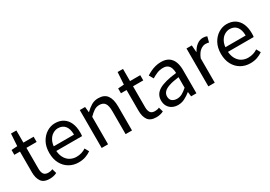

<svg xmlns="http://www.w3.org/2000/svg" viewBox="12 -1381 2998 2132"><g transform="rotate(-30 1510.5 -315.0)"><path d="M235 9Q157 9 126.5 -35.5Q96 -80 96 -153V-419H24V-481L100 -486L110 -642H179V-486H310V-419H179V-151Q179 -107 195.5 -82.5Q212 -58 254 -58Q267 -58 281 -60.5Q295 -63 309 -70L326 -12Q307 -2 283.5 3.5Q260 9 235 9Z M603 12Q538 12 485 -18.5Q432 -49 401 -106Q370 -163 370 -242Q370 -322 401.5 -379Q433 -436 483 -467Q533 -498 588 -498Q650 -498 693.5 -470Q737 -442 759.5 -391Q782 -340 782 -270Q782 -257 781.5 -244.5Q781 -232 779 -223H430L429 -282H710Q710 -356 678.5 -394.5Q647 -433 590 -433Q556 -433 523 -413Q490 -393 469 -351.5Q448 -310 448 -244Q449 -181 471.5 -138.5Q494 -96 531 -75Q568 -54 613 -54Q648 -54 678.5 -63.5Q709 -73 734 -90L763 -38Q732 -16 692.5 -2Q653 12 603 12Z M902 0V-486H970L977 -416H980Q1015 -451 1054 -474.5Q1093 -498 1143 -498Q1220 -498 1255.5 -449.5Q1291 -401 1291 -308V0H1209V-297Q1209 -365 1187 -396Q1165 -427 1117 -427Q1080 -427 1050.5 -408Q1021 -389 984 -352V0Z M1602 9Q1524 9 1493.5 -35.5Q1463 -80 1463 -153V-419H1391V-481L1467 -486L1477 -642H1546V-486H1677V-419H1546V-151Q1546 -107 1562.5 -82.5Q1579 -58 1621 -58Q1634 -58 1648 -60.5Q1662 -63 1676 -70L1693 -12Q1674 -2 1650.5 3.5Q1627 9 1602 9Z M1878 12Q1838 12 1805.5 -4.5Q1773 -21 1754.5 -52Q1736 -83 1736 -126Q1736 -206 1807.5 -248.5Q1879 -291 2034 -308Q2034 -339 2025.5 -367Q2017 -395 1995.5 -412.5Q1974 -430 1934 -430Q1892 -430 1855 -414Q1818 -398 1789 -380L1757 -435Q1780 -450 1809.5 -464.5Q1839 -479 1874 -488.5Q1909 -498 1948 -498Q2008 -498 2045 -473Q2082 -448 2099.5 -403.5Q2117 -359 2117 -298V0H2049L2042 -58H2039Q2005 -30 1964.5 -9Q1924 12 1878 12ZM1902 -54Q1937 -54 1968 -71Q1999 -88 2034 -119V-254Q1953 -244 1905.5 -227.5Q1858 -211 1837 -187Q1816 -163 1816 -132Q1816 -91 1841 -72.5Q1866 -54 1902 -54Z M2270 0V-486H2338L2345 -398H2348Q2372 -444 2408 -471Q2444 -498 2486 -498Q2502 -498 2514 -495.5Q2526 -493 2538 -488L2520 -418Q2509 -421 2499.5 -422.5Q2490 -424 2475 -424Q2444 -424 2410.5 -399Q2377 -374 2352 -312V0Z M2804 12Q2739 12 2686 -18.5Q2633 -49 2602 -106Q2571 -163 2571 -242Q2571 -322 2602.5 -379Q2634 -436 2684 -467Q2734 -498 2789 -498Q2851 -498 2894.5 -470Q2938 -442 2960.5 -391Q2983 -340 2983 -270Q2983 -257 2982.5 -244.5Q2982 -232 2980 -223H2631L2630 -282H2911Q2911 -356 2879.5 -394.5Q2848 -433 2791 -433Q2757 -433 2724 -413Q2691 -393 2670 -351.5Q2649 -310 2649 -244Q2650 -181 2672.5 -138.5Q2695 -96 2732 -75Q2769 -54 2814 -54Q2849 -54 2879.5 -63.5Q2910 -73 2935 -90L2964 -38Q2933 -16 2893.5 -2Q2854 12 2804 12Z"/></g></svg>

Font: Mada
Style: Regular
Weight: 400
Designer: Khaled Hosny
Version: Version 1.5